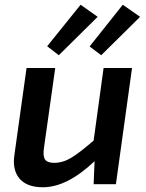

<svg xmlns="http://www.w3.org/2000/svg" viewBox="-20 -777 617 810"><path d="M228 -544 179 -582 320 -757 392 -706ZM358 -581 498 -757 571 -706 407 -544ZM417 -490H537L469 0H375L379 -97Q263 13 161 13Q93 13 62 -24Q31 -61 41 -125L92 -490H213L166 -157Q160 -120 169.5 -105Q179 -90 208 -90Q245 -90 280 -111Q315 -132 375 -184Z"/></svg>

Font: Exo 2.0 Semi Bold
Style: Italic
Weight: 600
Italic angle: -8°
Designer: Natanael Gama
Version: Version 1.001;PS 001.001;hotconv 1.0.70;makeotf.lib2.5.58329